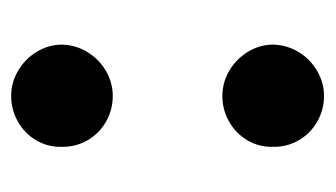

<svg xmlns="http://www.w3.org/2000/svg" viewBox="-144 -426 581 332"><g transform="rotate(-90 146.0 -260.5)"><path d="M57.6 -79.1Q57.1 -102.5 68.8 -122.6Q80.6 -142.6 101.1 -154.3Q121.6 -166 145.5 -166Q168.5 -166 188.7 -154.3Q209 -142.6 221.4 -122.6Q233.9 -102.5 234.4 -79.1Q233.9 -54.7 221.7 -34.4Q209.5 -14.2 189 -2.2Q168.5 9.8 145.5 9.8Q121.6 9.8 101.1 -2Q80.6 -13.7 68.8 -34.2Q57.1 -54.7 57.6 -79.1ZM57.6 -444.3Q57.1 -467.8 68.8 -487.8Q80.6 -507.8 101.1 -519.5Q121.6 -531.2 145.5 -531.2Q168.5 -531.2 188.7 -519.5Q209 -507.8 221.4 -487.8Q233.9 -467.8 234.4 -444.3Q233.9 -419.9 221.7 -399.7Q209.5 -379.4 189 -367.4Q168.5 -355.5 145.5 -355.5Q121.6 -355.5 101.1 -367.2Q80.6 -378.9 68.8 -399.4Q57.1 -419.9 57.6 -444.3Z"/></g></svg>

Font: Pretendard JP ExtraBold
Style: Regular
Weight: 800
Designer: Base glyphs from Inter by Rasmus Andersson; Hangeul glyphs from Noto Sans CJK(Source Han Sans) by Jang Soo-young and Kan
Foundry: Kil Hyung-jin
Version: Version 1.309